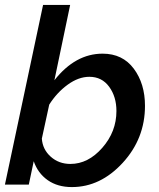

<svg xmlns="http://www.w3.org/2000/svg" viewBox="-20 -750 645 780"><path d="M117 -95 97 0H0L155 -730H265L201 -424Q286 -532 397 -532Q478 -532 523.5 -471Q569 -410 569 -320Q569 -187 478.5 -88.5Q388 10 272 10Q214 10 174 -18Q134 -46 117 -95ZM453 -299Q453 -357 423.5 -397.5Q394 -438 343 -438Q299 -438 255 -406Q211 -374 180 -325L150 -187Q153 -143 186 -113.5Q219 -84 266 -84Q338 -84 395.5 -149.5Q453 -215 453 -299Z"/></svg>

Font: Raleway-v4020 SemiBold
Style: Italic
Weight: 600
Italic angle: -12°
Designer: Matt McInerney, Pablo Impallari, Rodrigo Fuenzalida
Foundry: Matt McInerney, Pablo Impallari, Rodrigo Fuenzalida
Version: Version 4.020;PS 004.020;hotconv 1.0.88;makeotf.lib2.5.64775